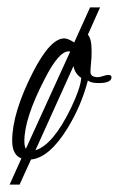

<svg xmlns="http://www.w3.org/2000/svg" viewBox="-20 -417 322 520"><path d="M6 83 38 12Q13 3 13 -36Q13 -111 69 -221Q116 -313 154 -313Q164 -313 181 -302L224 -397H251L218 -323Q228 -312 228 -282Q228 -277 228 -269.5Q228 -262 227 -252Q226 -242 225.5 -234.5Q225 -227 225 -222Q225 -208 246 -208Q250 -208 259 -211Q268 -214 273 -214Q282 -214 282 -208Q282 -192 247 -192Q226 -192 218 -199Q200 -130 163 -70Q114 10 64 15L33 83ZM50 -14 170 -277Q169 -278 166 -278Q139 -278 101 -203Q46 -97 46 -35Q46 -21 50 -14ZM76 -10Q124 -25 172 -124Q198 -178 200 -206Q183 -217 179 -238Z"/></svg>

Font: Petemoss
Style: Regular
Weight: 400
Designer: Robert E. Leuschke
Foundry: Robert E. Leuschke
Version: Version 1.010; ttfautohint (v1.8.3)